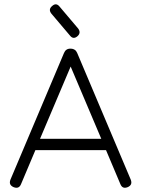

<svg xmlns="http://www.w3.org/2000/svg" viewBox="-20 -870 654 890"><path d="M43 -2.5C43 -2.5 43 -2.5 43 -2.5C27 -9.5 22 -21 28.5 -37.5C28.5 -37.5 28.5 -37.5 28.5 -37.5C28.5 -37.5 276.5 -624 276.5 -624C282 -637.5 291.5 -644.5 306 -644.5C306 -644.5 306 -644.5 306 -644.5C306 -644.5 309 -644.5 309 -644.5C322.5 -644 332.5 -637.5 338 -624C338 -624 338 -624 338 -624C338 -624 586 -37.5 586 -37.5C592.5 -21 588 -9.5 572 -2.5C572 -2.5 572 -2.5 572 -2.5C555.5 4 544.5 -0.5 538 -16.5C538 -16.5 538 -16.5 538 -16.5C538 -16.5 471.5 -174 471.5 -174C471.5 -174 144 -174 144 -174C144 -174 77.5 -16.5 77.5 -16.5C71 -0.5 59.5 4 43 -2.5ZM307.5 -561.5C307.5 -561.5 165.5 -226.5 165.5 -226.5C165.5 -226.5 449.5 -226.5 449.5 -226.5C449.5 -226.5 307.5 -561.5 307.5 -561.5ZM339 -702C339 -702 339 -702 339 -702C326 -691 314.5 -692 304 -705.5C304 -705.5 304 -705.5 304 -705.5C304 -705.5 218 -807 218 -807C208 -820 209 -831.5 221.5 -842C221.5 -842 221.5 -842 221.5 -842C234 -853.5 246 -852.5 256.5 -839C256.5 -839 256.5 -839 256.5 -839C256.5 -839 342.5 -737.5 342.5 -737.5C352 -724.5 351 -712.5 339 -702Z"/></svg>

Font: Jura-Fortis-Regular
Style: Regular
Weight: 500
Designer: Daniel Johnson, Alexei Vanyashin, Mirko Velimirovic
Foundry: Daniel Johnson
Version: ""